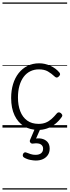

<svg xmlns="http://www.w3.org/2000/svg" viewBox="-20 -1030 562 1550"><path d="M290 19Q223 19 174 -11Q125 -41 97.5 -99Q70 -157 70 -239Q70 -300 85.5 -351Q101 -402 130.5 -439.5Q160 -477 202 -498Q244 -519 297 -519Q342 -519 386.5 -499Q431 -479 460 -444Q466 -436 465 -429Q464 -422 455 -413Q446 -404 438.5 -404Q431 -404 424 -410Q395 -437 366.5 -453.5Q338 -470 293 -470Q256 -470 224.5 -454.5Q193 -439 171 -409.5Q149 -380 137 -338Q125 -296 125 -243Q125 -180 143.5 -132Q162 -84 199 -57Q236 -30 292 -30Q324 -30 349 -40Q374 -50 396 -69.5Q418 -89 440 -116Q447 -123 455 -123Q463 -123 471 -117Q479 -110 482 -103Q485 -96 480 -88Q455 -52 424 -28Q393 -4 358.5 7.5Q324 19 290 19ZM268 266Q252 266 225 261Q198 256 173 241Q165 235 164 227.5Q163 220 167 211Q172 203 178.5 200.5Q185 198 194 202Q209 208 227.5 214Q246 220 266 220Q296 220 312 207Q328 194 328 170Q328 147 308.5 135Q289 123 247 129Q239 130 234 128Q229 126 225 121Q220 114 220.5 108Q221 102 225 94L267 -4H312L263 107L246 94Q283 83 313.5 89Q344 95 362.5 115Q381 135 381 170Q381 199 367 220.5Q353 242 328 254Q303 266 268 266ZM0 490H522V500H0ZM0 -20H522V0H0ZM0 -505H522V-500H0ZM0 -1010H522V-1000H0Z"/></svg>

Font: Playwrite NG Modern Guides
Style: Regular
Weight: 400
Designer: Veronika Burian, José Scaglione
Foundry: TypeTogether
Version: Version 1.003